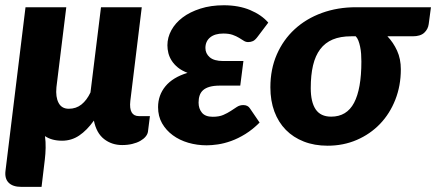

<svg xmlns="http://www.w3.org/2000/svg" viewBox="-22 -546 1658 730"><path d="M230 -518.5 193 -218 192.5 -213.5Q189 -177 200.8 -154.8Q212.5 -132.5 239.5 -132.5Q267.5 -132.5 287.8 -148.8Q308 -165 322 -194.5L362 -518.5H517L473.5 -162.5Q467 -104.5 506.5 -104.5H548L540.5 -45Q539 -35.5 531.5 -26.5Q524 -17.5 511.2 -10.2Q498.5 -3 481 1.2Q463.5 5.5 442.5 5.5Q403 5.5 373.8 -17.2Q344.5 -40 335 -87.5Q308.5 -50.5 279.2 -30.8Q250 -11 214 -11Q175 -11 149 -28.5Q152 -7 151.5 16.2Q151 39.5 148.5 60L136 164.5H59Q26.5 164.5 10.8 148.5Q-5 132.5 -1 102.5L75 -518.5Z M958 -407Q948 -393.5 939.8 -389.8Q931.5 -386 921.5 -386Q912.5 -386 904.8 -391Q897 -396 886.8 -402.2Q876.5 -408.5 862.5 -413.5Q848.5 -418.5 827 -418.5Q795 -418.5 777 -403.8Q759 -389 759 -363.5Q759 -342.5 775.5 -328.2Q792 -314 826.5 -314H903.5L891.5 -220.5H814.5Q791 -220.5 775.2 -216Q759.5 -211.5 750.2 -203.2Q741 -195 737 -183Q733 -171 733 -156Q733 -133 745.8 -117.5Q758.5 -102 787 -102Q811 -102 827 -109Q843 -116 855.5 -124.2Q868 -132.5 878.8 -139.5Q889.5 -146.5 903 -146.5Q920.5 -146.5 928.5 -133.5L965 -80Q938.5 -53.5 911 -36.5Q883.5 -19.5 857 -10Q830.5 -0.5 806.5 3Q782.5 6.5 764 6.5Q727.5 6.5 694 -3.2Q660.5 -13 635 -31.8Q609.5 -50.5 594.2 -77.2Q579 -104 579 -138.5Q579 -184 607 -218Q635 -252 691 -269Q669 -277.5 654.5 -289.2Q640 -301 631 -315Q622 -329 618.2 -344Q614.5 -359 614.5 -374Q614.5 -403.5 629.5 -431Q644.5 -458.5 672.2 -479.5Q700 -500.5 739.8 -513.2Q779.5 -526 829 -526Q885.5 -526 929 -507.8Q972.5 -489.5 998 -460Z M1451 -408Q1473.5 -384.5 1487.8 -353.2Q1502 -322 1502 -282.5Q1502 -220 1481 -166.8Q1460 -113.5 1422.8 -74.8Q1385.5 -36 1334.5 -14Q1283.5 8 1223.5 8Q1173.5 8 1133.2 -7.8Q1093 -23.5 1064.8 -52.2Q1036.5 -81 1021.2 -122Q1006 -163 1006 -214Q1006 -283 1030.5 -339Q1055 -395 1098.5 -435Q1142 -475 1201.8 -496.8Q1261.5 -518.5 1331.5 -518.5H1616.5L1608 -454.5Q1605.5 -435 1591 -421.5Q1576.5 -408 1547 -408ZM1352 -312Q1352 -326.5 1351 -341Q1350 -355.5 1347.2 -368.5Q1344.5 -381.5 1340.5 -391.8Q1336.5 -402 1330.5 -408H1313Q1272 -408 1243 -395.8Q1214 -383.5 1195.5 -359Q1177 -334.5 1168.2 -297.5Q1159.5 -260.5 1159.5 -211Q1159.5 -158 1178.2 -130.2Q1197 -102.5 1237 -102.5Q1296.5 -102.5 1324.2 -155.2Q1352 -208 1352 -312Z"/></svg>

Font: Lato Black
Style: Italic
Weight: 900
Italic angle: -7°
Designer: Lukasz Dziedzic
Foundry: tyPoland Lukasz Dziedzic
Version: Version 2.007; 2014-02-27